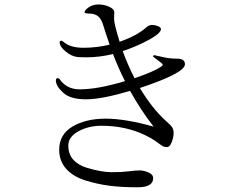

<svg xmlns="http://www.w3.org/2000/svg" viewBox="-20 -795 1040 844"><path d="M225.6 -441.4Q225.6 -451.2 232.4 -451.2Q239.3 -451.2 241.2 -448.2Q272.5 -402.3 330.1 -402.3Q410.2 -402.3 529.3 -438.5Q501 -494.1 476.6 -557.6Q418.9 -543 357.4 -543L327.1 -543.9Q302.7 -544.9 281.7 -559.1Q260.7 -573.2 251.5 -585.9Q242.2 -598.6 242.2 -607.4Q242.2 -616.2 249 -616.2Q252 -616.2 258.8 -611.3Q288.1 -585 346.7 -585Q404.3 -585 461.9 -598.6Q442.4 -655.3 433.6 -684.6Q424.8 -713.9 409.7 -724.6Q394.5 -735.4 373 -735.4Q351.6 -735.4 351.6 -741.2Q351.6 -750 369.6 -762.7Q387.7 -775.4 413.1 -775.4Q438.5 -775.4 460.4 -765.1Q482.4 -754.9 482.4 -741.2L481.4 -712.9Q481.4 -690.4 505.9 -611.3Q583 -638.7 622.1 -673.8Q635.7 -685.5 648.4 -685.5Q661.1 -685.5 674.3 -680.2Q687.5 -674.8 687.5 -667Q687.5 -649.4 636.7 -621.1Q585.9 -592.8 519.5 -570.3Q541 -510.7 571.3 -451.2Q655.3 -479.5 688.5 -502Q695.3 -506.8 695.3 -510.7Q695.3 -514.6 673.8 -530.3Q652.3 -545.9 652.3 -546.9Q655.3 -552.7 657.2 -552.7Q659.2 -552.7 692.4 -544.9Q724.6 -537.1 758.8 -537.1Q793 -537.1 793 -512.7Q793 -473.6 594.7 -408.2Q649.4 -317.4 709 -263.7Q730.5 -245.1 736.8 -235.4Q743.2 -225.6 743.2 -209Q743.2 -192.4 734.9 -170.4Q726.6 -148.4 713.9 -148.4Q701.2 -148.4 691.4 -154.8Q681.6 -161.1 662.1 -175.8Q642.6 -189.5 617.2 -201.2Q532.2 -242.2 425.8 -242.2Q369.1 -242.2 324.7 -217.8Q280.3 -193.4 280.3 -155.3Q280.3 -116.2 302.7 -92.3Q325.2 -68.4 361.3 -57.6Q425.8 -38.1 470.7 -38.1Q515.6 -38.1 546.9 -42Q577.1 -45.9 594.7 -45.9Q611.3 -45.9 632.3 -37.1Q653.3 -28.3 653.3 -11.7Q653.3 28.3 584 28.3Q514.6 28.3 461.4 21.5Q408.2 14.6 355 -2Q301.8 -18.6 271 -52.7Q240.2 -86.9 240.2 -136.7Q240.2 -204.1 298.8 -238.8Q357.4 -273.4 444.3 -273.4Q531.2 -273.4 655.3 -238.3Q599.6 -309.6 551.8 -395.5Q426.8 -358.4 357.9 -358.4Q289.1 -358.4 257.3 -387.7Q225.6 -417 225.6 -441.4Z"/></svg>

Font: GenEi Koburi Mincho v6
Style: Regular
Weight: 400
Designer: o_tamon (Modified)
Foundry: o_tamon / Adobe Systems Incorporated
Version: Version 6.1